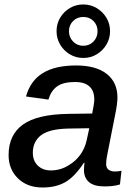

<svg xmlns="http://www.w3.org/2000/svg" viewBox="-20 -832 596 862"><path d="M448.7 4.9Q402.3 4.9 379.6 -14.4Q356.9 -33.7 356.9 -69.8Q356.9 -78.1 357.9 -85.9Q358.9 -93.8 359.4 -101.1H356.4Q315.9 -39.1 273.7 -14.6Q231.4 9.8 170.9 9.8Q102.5 9.8 60.5 -31.2Q18.6 -72.3 18.6 -135.7Q18.6 -226.1 82.5 -272.5Q146.5 -318.8 287.1 -320.8L394 -322.3Q403.3 -368.7 403.3 -384.8Q403.3 -424.8 381.1 -444.3Q358.9 -463.9 317.9 -463.9Q263.7 -463.9 236.3 -444.1Q209 -424.3 197.3 -384.8L96.7 -398.9Q116.7 -470.2 172.6 -504.2Q228.5 -538.1 321.8 -538.1Q411.1 -538.1 459.2 -500.2Q507.3 -462.4 507.3 -394Q507.3 -366.7 497.1 -317.4L461.4 -136.7Q456.5 -112.8 456.5 -96.7Q456.5 -77.6 467.8 -69.8Q479 -62 496.1 -62Q510.7 -62 525.4 -65.4L518.6 -3.9Q501 1.5 483.6 3.2Q466.3 4.9 448.7 4.9ZM127.4 -146Q127.4 -110.4 149.7 -88.6Q171.9 -66.9 208 -66.9Q252.4 -66.9 288.6 -90.3Q319.8 -108.4 340.6 -137.5Q361.3 -166.5 368.7 -200.7L380.9 -256.3L290 -254.9Q241.7 -253.9 211.9 -246.1Q182.1 -238.3 164.6 -225.1Q147.5 -212.4 137.5 -192.6Q127.4 -172.9 127.4 -146ZM474.1 -691.9Q474.1 -659.2 457.8 -631.8Q441.4 -604.5 414.3 -588.1Q387.2 -571.8 354 -571.8Q320.8 -571.8 293.5 -588.1Q266.1 -604.5 250 -631.8Q233.9 -659.2 233.9 -691.9Q233.9 -725.6 250.2 -752.7Q266.6 -779.8 293.7 -795.9Q320.8 -812 354 -812Q386.7 -812 414.1 -795.7Q441.4 -779.3 457.8 -752.2Q474.1 -725.1 474.1 -691.9ZM418 -691.9Q418 -719.2 399.7 -737.5Q381.3 -755.9 354 -755.9Q326.2 -755.9 307.9 -737.3Q289.6 -718.8 289.6 -691.9Q289.6 -665 307.9 -645.8Q326.2 -626.5 354 -626.5Q381.3 -626.5 399.7 -645.5Q418 -664.6 418 -691.9Z"/></svg>

Font: Arimo Medium
Style: Italic
Weight: 500
Italic angle: -12°
Designer: Steve Matteson
Foundry: Monotype Imaging Inc.
Version: Version 1.33